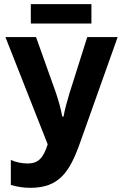

<svg xmlns="http://www.w3.org/2000/svg" viewBox="-20 -892 586 922"><path d="M419 -872H128V-779H419ZM545 -714H399L313 -442C302 -404 292 -371 285 -332H279C272 -372 261 -408 249 -445L153 -714H6L209 -199C189 -135 165 -107 113 -107C87 -107 58 -112 32 -124V-4C61 5 94 10 125 10C263 10 314 -64 365 -208Z"/></svg>

Font: Noto Sans Display SemiCondensed
Style: Bold
Weight: 700
Width: 4
Designer: Monotype Design Team
Foundry: Monotype Imaging Inc.
Version: Version 1.900